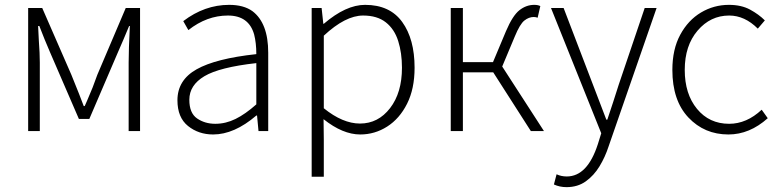

<svg xmlns="http://www.w3.org/2000/svg" viewBox="-20 -543 3208 791"><path d="M557 -3H510V-285Q510 -338 515 -436H512Q489 -380 466 -328L348 -53H305L186 -328Q163 -381 142 -436H137L140 -376Q144 -322 144 -285V-3H96V-510H154L274 -235Q311 -144 325 -106H329L340 -131Q363 -183 381 -235L498 -510H557Z M858 11Q798 11 754.5 -24Q711 -59 711 -130Q711 -213 790 -257.5Q869 -302 1036 -320Q1036 -366 1027 -401Q1005 -479 919 -479Q832 -479 756 -419L735 -456Q823 -523 924 -523Q984 -523 1020 -497Q1085 -448 1085 -326V-3H1045L1039 -67H1036Q945 11 858 11ZM867 -33Q910 -33 950.5 -53Q991 -73 1036 -113V-283Q884 -266 822 -229Q760 -192 760 -132Q760 -77 792 -55Q824 -33 867 -33Z M1314 185H1264V-510H1305L1312 -445H1314Q1405 -523 1484 -523Q1586 -523 1637 -452.5Q1688 -382 1688 -264Q1688 -177 1657 -115.5Q1626 -54 1575 -21.5Q1524 11 1464 11Q1392 11 1313 -52L1314 33ZM1463 -34Q1538 -34 1587 -97.5Q1636 -161 1636 -264Q1636 -325 1620.5 -374Q1605 -423 1569.5 -451Q1534 -479 1476 -479Q1403 -479 1314 -396V-97Q1392 -34 1463 -34Z M2221 -3H2167L2012 -245H1887V-3H1837V-510H1887V-287H2011Q2037 -350 2064.5 -414.5Q2092 -479 2120 -501Q2148 -523 2181 -523Q2196 -523 2206 -518L2195 -470Q2187 -473 2179 -473Q2159 -473 2140.5 -458.5Q2122 -444 2101 -393L2049 -269Z M2314 228Q2286 228 2262 217L2273 175Q2292 184 2315 184Q2400 184 2443 51L2457 6L2250 -510H2302L2478 -50H2482Q2507 -124 2529 -194L2636 -510H2685L2487 61Q2473 104 2450 142Q2427 180 2393.5 204Q2360 228 2314 228Z M2981 11Q2882 11 2816 -59Q2750 -129 2750 -255Q2750 -340 2782.5 -400Q2815 -460 2868 -491.5Q2921 -523 2983 -523Q3034 -523 3070 -503.5Q3106 -484 3131 -459L3102 -425Q3048 -479 2984 -479Q2907 -479 2854 -417Q2801 -355 2801 -255Q2801 -156 2851.5 -94.5Q2902 -33 2984 -33Q3056 -33 3118 -91L3143 -56Q3068 11 2981 11Z"/></svg>

Font: LXGW 975 Gothic SC 200W
Style: Regular
Weight: 200
Version: Version 2.01;February 25, 2021